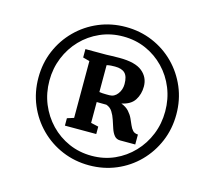

<svg xmlns="http://www.w3.org/2000/svg" viewBox="-117 -1059 1274 1139"><g transform="rotate(15 520.0 -489.0)"><path d="M96.5 -489.5Q96.5 -578.5 129 -655.2Q161.5 -732 219.8 -790.2Q278 -848.5 355.2 -881Q432.5 -913.5 520.5 -913.5Q609 -913.5 686 -881Q763 -848.5 820.8 -790.2Q878.5 -732 911 -655.2Q943.5 -578.5 943.5 -489.5Q943.5 -400.5 911 -323.2Q878.5 -246 820.8 -187.5Q763 -129 686 -96.5Q609 -64 520.5 -64Q432.5 -64 355.2 -96.5Q278 -129 219.8 -187.5Q161.5 -246 129 -323.2Q96.5 -400.5 96.5 -489.5ZM164 -489.5Q164 -413 191.2 -346.8Q218.5 -280.5 267 -230Q315.5 -179.5 380.2 -151Q445 -122.5 520.5 -122.5Q596 -122.5 660.2 -151.2Q724.5 -180 773 -230.8Q821.5 -281.5 848.2 -347.8Q875 -414 875 -489.5Q875 -565.5 848.2 -631.8Q821.5 -698 773 -748.2Q724.5 -798.5 660.2 -826.8Q596 -855 520.5 -855Q444.5 -855 379.5 -826.2Q314.5 -797.5 266.2 -747.2Q218 -697 191 -630.8Q164 -564.5 164 -489.5ZM363 -313V-662L322 -673V-724.5H412.5Q434 -724 450.5 -724.5Q467 -725 485.5 -725.8Q504 -726.5 531 -726.5Q628 -726.5 671.2 -691.2Q714.5 -656 714.5 -599.5Q714.5 -552.5 691.2 -516Q668 -479.5 611.5 -468Q642.5 -456 659.5 -437Q676.5 -418 686 -397.5Q695.5 -377 703.2 -358.5Q711 -340 722 -328.2Q733 -316.5 754 -315.5V-254.5H661Q638.5 -254.5 625.2 -270.5Q612 -286.5 603.8 -311Q595.5 -335.5 587 -361.8Q578.5 -388 565 -409Q551.5 -430 527.5 -438L468 -438.5V-310.5L514.5 -300V-254.5H322V-300ZM468 -500Q476 -498.5 487 -497.8Q498 -497 509.8 -497Q521.5 -497 530.5 -497Q560.5 -497 580.2 -523.2Q600 -549.5 600 -584Q600 -631 580.2 -650.5Q560.5 -670 519 -670Q507 -670 494.2 -669.2Q481.5 -668.5 468 -665Z"/></g></svg>

Font: Merriweather 20pt ExtraBold
Style: Regular
Weight: 800
Version: Version 2.100